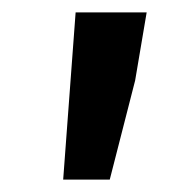

<svg xmlns="http://www.w3.org/2000/svg" viewBox="-20 -708 315 310"><path d="M82 -418 102.1 -688H216.8L198.2 -578.1L157.2 -418Z"/></svg>

Font: SourceSansPro-Semibold
Style: Regular
Weight: 600
Designer: Paul D. Hunt
Foundry: Adobe Systems Incorporated
Version: Version 2.020;PS 2.0;hotconv 1.0.86;makeotf.lib2.5.63406